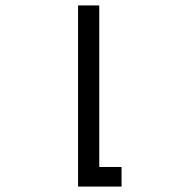

<svg xmlns="http://www.w3.org/2000/svg" viewBox="-20 -686 636 706"><path d="M267 0V-72V-594V-666H345V-72H427V0Z"/></svg>

Font: Rilu
Style: Regular
Weight: 500
Designer: Alí Sinisterra
Foundry: Alí Sinisterra
Version: 0.1